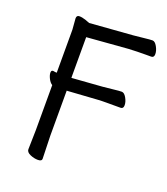

<svg xmlns="http://www.w3.org/2000/svg" viewBox="-123 -572 723 830"><g transform="rotate(20 238.0 -157.5)"><path d="M93 141 95 52V-155Q85 -161 77 -176Q69 -192 69 -203Q69 -214 77 -214H79Q87 -212 95 -212V-410L91 -461Q91 -475 104 -475Q117 -475 134.5 -469Q152 -463 153 -462L351 -477Q374 -479 399.5 -482Q425 -485 436.5 -485Q448 -485 458 -467Q468 -449 468 -433Q468 -417 455 -417H432Q390 -417 352 -415L162 -400V-213H166L302 -223Q325 -225 350.5 -228Q376 -231 387.5 -231Q399 -231 409 -213.5Q419 -196 419 -180Q419 -164 406 -164H343Q317 -164 303 -163L166 -154H162V53L165 159Q165 170 147 170Q129 170 111 162Q93 154 93 141Z"/></g></svg>

Font: QiushuiShotai
Style: Regular
Weight: 600
Designer: Fontworks Inc.
Foundry: Fontworks Inc.
Version: Version 1.250